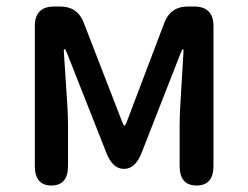

<svg xmlns="http://www.w3.org/2000/svg" viewBox="-20 -570 762 590"><path d="M138 0Q87 0 87 -60V-490Q87 -550 147 -550H165Q218 -550 237 -501L356 -194Q360 -184 362.5 -184Q365 -184 369 -194L485 -500Q504 -550 557 -550H576Q636 -550 636 -490V-60Q636 0 584 0Q532 0 532 -60V-183Q532 -214 534 -245L544 -414Q544 -419 542 -419Q540 -419 536 -409L415 -100Q396 -51 361 -51Q326 -51 307 -100L185 -409Q181 -419 178.5 -419Q176 -419 176 -414L187 -245Q189 -214 189 -183V-60Q189 0 138 0Z"/></svg>

Font: Resource Han Rounded TW Medium
Style: Regular
Weight: 500
Designer: Cyano Hao (round all glyphs); Ryoko NISHIZUKA 西塚涼子 (kana, bopomofo & ideographs); Paul D. Hunt (Latin, Greek & Cyrillic)
Foundry: Cyano Hao
Version: 0.990